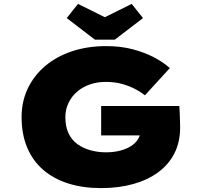

<svg xmlns="http://www.w3.org/2000/svg" viewBox="-20 -957 1035 987"><path d="M499 10Q406 10 330.5 -14Q255 -38 201.5 -84.5Q148 -131 119.5 -199Q91 -267 91 -355Q91 -435 122.5 -501.5Q154 -568 211.5 -617Q269 -666 349 -693Q429 -720 526 -720Q601 -720 663 -703.5Q725 -687 773 -661.5Q821 -636 853 -607L725 -467Q701 -486 671.5 -501Q642 -516 605.5 -526Q569 -536 523 -536Q479 -536 441 -522.5Q403 -509 375.5 -485Q348 -461 332 -427.5Q316 -394 316 -355Q316 -306 332.5 -271.5Q349 -237 378 -216Q407 -195 445 -184.5Q483 -174 525 -174Q564 -174 597 -182.5Q630 -191 653.5 -206Q677 -221 690 -242.5Q703 -264 703 -289L704 -314L732 -261H500V-412H902Q903 -398 904 -374Q905 -350 905.5 -328.5Q906 -307 906 -302Q906 -227 877 -169.5Q848 -112 794 -72Q740 -32 665 -11Q590 10 499 10ZM468 -753 323 -864 381 -937 534 -861H504L657 -937L715 -864L570 -753Z"/></svg>

Font: Lexend Mega Black
Style: Regular
Weight: 900
Version: Version 1.007